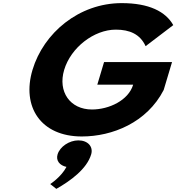

<svg xmlns="http://www.w3.org/2000/svg" viewBox="-20 -860 1131 1231"><path d="M1083 -462H647.2L603.8 -317H833.7C803.5 -216 678.5 -158 569.6 -158C429.2 -158 349.6 -272 391.4 -412C434.2 -555 582.3 -670 722.7 -670C811 -670 878.6 -641 913.6 -564L1090.9 -699C1041.8 -786 935.7 -840 760.2 -840C486.5 -840 259.3 -649 188.4 -412C117.8 -176 240.7 15 504.5 15C700.5 15 921.9 -74 1029.4 -283ZM482.5 40C543 40 579.4 80 564.5 130C536.7 223 432.9 299 341.1 351L302 320C302 320 372.3 275 406.2 210C363 201 337.1 170 349.1 130C364.1 80 424.4 40 482.5 40Z"/></svg>

Font: Hussar
Style: BdSuprExtOblThree
Weight: 700
Foundry: Cannot Into Space Fonts
Version: Version 2.00